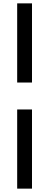

<svg xmlns="http://www.w3.org/2000/svg" viewBox="-20 -900 292 1140"><path d="M82 -880H170V-410H82ZM82 -250H170V220H82Z"/></svg>

Font: Lineal
Style: Regular
Weight: 400
Designer: Created by Frank Adebiaye with contributions from Anton Moglia & Ariel Martín Pérez
Created by Frank ADEBIAYE with FontF
Foundry: Velvetyne Type Foundry
Version: Version 2.000